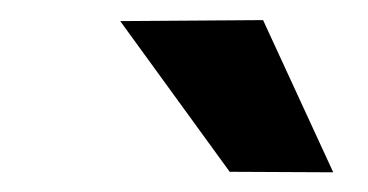

<svg xmlns="http://www.w3.org/2000/svg" viewBox="-20 -770 366 191"><path d="M311.5 -598.6 208.5 -599.1 99.6 -749 241.7 -750Z"/></svg>

Font: RobotoDraft
Style: Bold Italic
Weight: 700
Italic angle: -12°
Version: Version 2.001150; 2014